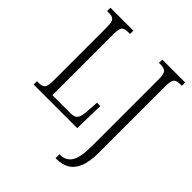

<svg xmlns="http://www.w3.org/2000/svg" viewBox="-256 -868 1262 1262"><g transform="rotate(45 375.5 -237.0)"><path d="M476 240V204H481Q535 204 562 162.5Q589 121 589 13V-606Q589 -655 575.5 -669Q562 -683 532 -683H514V-714H727V-683H708Q678 -683 665 -669Q652 -655 652 -604V12Q652 100 630.5 149.5Q609 199 571.5 219.5Q534 240 487 240ZM32 0V-31H50Q80 -31 93 -45Q106 -59 106 -109V-604Q106 -655 93 -669Q80 -683 49 -683H32V-714H245V-683H226Q194 -683 181.5 -669Q169 -655 169 -606V-38H339Q376 -38 389 -57.5Q402 -77 405 -119L411 -210H442L437 0Z"/></g></svg>

Font: Noto Serif ExtraCondensed Light
Style: Regular
Weight: 300
Width: 2
Designer: Monotype Design Team
Foundry: Monotype Imaging Inc.
Version: Version 2.014; ttfautohint (v1.8.4.7-5d5b)